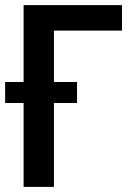

<svg xmlns="http://www.w3.org/2000/svg" viewBox="-23 -731 532 751"><path d="M454.1 -710.9V-611.3H188V0H69.3V-710.9ZM278.3 -410.2V-328.1H-2.9V-410.2Z"/></svg>

Font: Roboto Condensed Medium
Style: Regular
Weight: 500
Designer: Christian Robertson
Foundry: Google
Version: Version 3.0